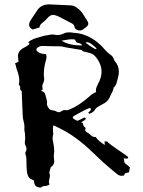

<svg xmlns="http://www.w3.org/2000/svg" viewBox="-20 -846 645 866"><path d="M164.1 -436.5Q181.2 -432.6 184.1 -419.9L187 -409.2L189.9 -398.9Q192.4 -390.6 192.4 -383.3Q192.4 -380.4 191.9 -377.9V-375.5Q191.9 -371.1 194.8 -366.2L197.8 -360.8L201.7 -355.5Q204.6 -351.6 210.4 -349.6L216.3 -348.6L221.7 -347.7Q227.5 -347.2 234.4 -343.3Q240.2 -339.8 245.1 -339.8Q250.5 -339.8 255.4 -343.3Q263.7 -349.6 272.9 -349.6Q275.9 -349.6 278.8 -349.1H285.2L292 -351.6Q334.5 -368.2 381.8 -409.7L388.7 -416L396.5 -421.9Q404.8 -428.2 413.6 -430.7Q412.6 -435.1 412.6 -439Q412.6 -446.3 415.5 -452.6L418.9 -460.9L422.9 -469.2Q438 -496.6 438 -522.5Q438 -556.6 412.6 -588.4Q400.9 -603 384.8 -606.9L373 -609.9L360.4 -612.8Q352.5 -614.3 348.1 -620.6L323.7 -624.5L298.3 -628.9L281.7 -631.3L264.6 -635.3Q258.3 -637.2 247.1 -637.2H228L173.8 -638.7H171.9Q161.1 -638.7 152.3 -633.3Q144 -627.9 144 -622.6Q144 -616.7 152.8 -610.8Q165 -602.5 184.6 -602.5H187Q189.9 -596.7 189.9 -589.4Q189.9 -586.9 189.5 -584L187.5 -575.2L185.1 -566.9Q177.7 -538.1 177.7 -513.2V-505.4L178.7 -497.6L179.2 -489.3Q179.2 -480 176.3 -474.6Q170.9 -465.3 170.9 -455.6Q170.9 -451.7 171.9 -447.3Q172.4 -446.3 172.4 -444.8Q172.4 -439.5 164.1 -436.5ZM375.5 -655.8 365.2 -653.8Q389.6 -635.3 409.2 -624.5L416.5 -626.5Q394.5 -649.9 375.5 -655.8ZM338.9 -650.9 330.6 -652.8Q326.2 -653.8 324.2 -655.3Q321.8 -660.6 317.9 -667.5Q311 -668.9 303.7 -668.9Q295.9 -668.9 287.6 -667.5L272.5 -665L257.8 -662.6Q290 -641.1 348.6 -641.1H351.1Q348.1 -647.9 338.9 -650.9ZM412.1 -228Q419.9 -212.9 452.6 -191.9L452.1 -196.8V-200.7L451.7 -208.5L461.4 -208L462.9 -207.5L463.9 -207Q479.5 -191.9 509.8 -171.9L534.2 -155.3Q548.3 -146 557.6 -138.2L558.1 -137.7V-136.2Q557.1 -130.4 551.3 -130.4L545.9 -130.9L540.5 -131.8L539.6 -131.3L538.1 -130.9L539.6 -125L540 -119.1Q540.5 -111.8 545.9 -107.9L555.7 -100.1L565.9 -91.3L564 -80.6L562 -69.3Q560.1 -67.9 556.6 -67.4L550.3 -66.4Q542 -64.9 541 -58.1Q541 -55.2 537.6 -54.2L529.8 -53.2H527.8Q517.1 -53.2 507.3 -61.5L476.6 -86.9L446.8 -112.8L426.3 -131.8L405.8 -151.4Q380.4 -175.8 364.3 -189.9Q313.5 -232.4 275.4 -253.4Q265.6 -259.3 249.5 -267.1L235.8 -273.9L221.2 -280.8Q219.2 -274.9 218.8 -268.6L219.2 -256.3V-252L219.7 -247.6Q220.2 -245.1 220.2 -242.7Q220.2 -240.7 219.7 -238.8Q217.3 -231.4 217.3 -222.7V-217.8L221.2 -197.3Q224.6 -178.2 224.6 -164.6Q224.6 -155.8 223.1 -148.9Q222.7 -146 222.7 -141.6Q222.7 -136.2 223.6 -128.9Q224.6 -123.5 224.6 -119.1Q224.6 -102.1 211.9 -94.2Q210.4 -93.3 209 -91.8L208 -88.4L206.1 -82L204.1 -75.2Q202.6 -70.8 202.6 -67.4Q202.6 -64.5 203.6 -62.5Q205.1 -59.1 205.1 -54.7Q205.1 -52.2 204.6 -49.8L204.1 -43.5L202.1 -37.6Q200.7 -31.2 200.7 -25.9Q200.7 -18.6 203.6 -14.2Q197.3 -9.3 189 -7.8L181.2 -6.8L174.8 -6.3L171.4 -4.9L168.5 -2.4Q165.5 0 161.6 0H160.6Q140.1 -2 135.7 -15.6L134.3 -23.4L132.8 -31.7L118.7 -39.1Q109.9 -43.5 105.5 -55.2Q101.1 -65.9 100.6 -81.5L99.6 -95.2V-108.4L99.1 -118.2V-127.9Q98.6 -139.6 95.7 -147.5Q94.2 -151.4 94.2 -154.8Q94.2 -159.7 96.7 -163.1Q99.6 -168 99.6 -173.8Q99.6 -181.2 94.7 -190.4Q91.8 -195.8 91.8 -203.1Q91.8 -207 92.8 -211.9Q93.8 -215.8 93.8 -221.2Q93.8 -225.1 93.3 -229L92.8 -237.8L92.3 -246.1L90.3 -256.3Q89.8 -262.2 89.8 -266.1Q90.3 -270 90.3 -273.9Q90.3 -286.1 86.9 -296.9Q82.5 -311.5 82 -332.5L81.5 -350.1L80.6 -367.7L78.1 -429.7V-433.6Q78.1 -435.5 77.1 -436Q70.8 -439 70.8 -446.8V-456.1Q69.3 -459.5 66.4 -461.9Q64.9 -462.4 64.9 -464.8L65.4 -468.3Q66.9 -475.1 66.9 -483.4Q66.9 -492.2 64.9 -502.4L60.5 -519.5L54.7 -536.1L51.8 -548.3L47.9 -560.5L62.5 -566.9L63 -569.3V-571.3L62 -582.5L61 -593.3Q61 -617.7 89.8 -631.8Q99.1 -636.7 107.4 -642.6Q112.8 -646.5 112.8 -649.4Q112.8 -652.8 106.4 -655.3Q117.7 -664.6 134.3 -671.4L150.4 -676.3L165.5 -680.7L178.7 -684.6L192.9 -687Q207.5 -690.4 217.8 -690.4Q223.1 -690.4 227.1 -689.5Q232.9 -688 239.3 -688Q253.4 -688 268.6 -695.3Q278.3 -700.2 291.5 -700.2Q297.9 -700.2 304.7 -699.2L310.5 -698.2L315.9 -697.8Q381.3 -693.4 437 -639.6L458.5 -616.2Q469.2 -605.5 475.6 -601.1Q490.7 -591.3 493.2 -579.1Q494.6 -573.7 499 -568.8Q516.1 -549.3 516.1 -522.9Q516.1 -509.3 511.7 -493.7L508.8 -482.9L505.9 -471.7Q502 -459.5 493.7 -451.7Q491.7 -450.2 491.7 -447.3Q491.2 -439.9 485.4 -429.2L476.6 -411.6Q467.8 -387.2 439.9 -374.5Q429.7 -369.6 417.5 -361.3Q412.1 -357.9 409.2 -352.5Q403.3 -340.3 383.8 -333Q378.4 -335 378.4 -337.4Q378.4 -338.9 380.4 -340.3L383.8 -343.3L386.7 -346.2Q390.1 -350.1 390.1 -353.5Q390.1 -355.5 387.7 -357.4Q385.3 -358.9 383.8 -358.9Q382.8 -358.9 382.3 -358.4Q368.2 -352.5 360.4 -348.6L315.4 -324.2Q308.1 -320.3 308.1 -315.9Q308.1 -313 313 -309.6L321.3 -304.7L329.1 -300.8Q347.2 -309.1 360.8 -315.9Q366.2 -314 366.7 -311V-310.5Q366.7 -308.6 364.3 -306.2L358.9 -302.2L354 -298.8L354.5 -299.3L346.2 -294.9L354 -290.5L354.5 -285.6L356 -280.8Q357.9 -275.4 362.3 -272.5Q364.3 -271 365.2 -269.5Q366.7 -267.6 366.7 -267.1Q364.3 -263.2 364.3 -259.8Q364.3 -255.9 367.2 -252.9Q369.1 -251 373.5 -248.5L380.4 -244.1L392.1 -234.4Q398.4 -228 410.2 -228ZM204.6 -826.2Q289.6 -822.8 298.3 -821.8Q314.5 -820.8 326.2 -811.5Q345.7 -798.3 357.4 -777.8L365.2 -765.1Q378.4 -747.1 378.4 -738.3Q378.4 -728.5 356.9 -715.3L350.6 -710.9Q345.7 -708.5 339.8 -708.5Q335 -708.5 329.6 -710.4Q318.4 -714.4 316.4 -723.6Q314.9 -735.8 302.7 -741.2L256.8 -765.1Q231.4 -778.8 219.2 -778.8Q206.1 -778.8 192.9 -763.2Q182.6 -751.5 170.7 -742.7Q158.7 -733.9 158.2 -722.2L127.4 -712.9Q111.3 -721.2 111.3 -734.4Q111.3 -744.6 119.1 -756.3L145 -794.9Q162.6 -826.2 201.2 -826.2Z"/></svg>

Font: Kurland
Style: Regular
Weight: 400
Designer: GGBot
Version: 0.22